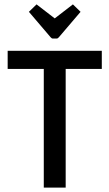

<svg xmlns="http://www.w3.org/2000/svg" viewBox="-20 -857 500 877"><path d="M15 0ZM280 0H180V-542H15V-625H445V-542H280ZM230 -773 313 -837 348 -803 249 -687Q244 -681 239 -681H221Q216 -681 211 -687L112 -803L147 -837Z"/></svg>

Font: Changa
Style: Regular
Weight: 400
Designer: Eduardo Rodriguez Tunni
Foundry: Eduardo Rodriguez Tunni
Version: Version 2.002; ttfautohint (v1.5.10-5e6f)